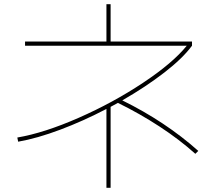

<svg xmlns="http://www.w3.org/2000/svg" viewBox="-20 -820 1040 920"><path d="M875 -601H100V-621H490V-800H510V-621H900V-601Q856 -541 767.5 -472.5Q679 -404 566 -339Q773 -237 930 -97L916 -83Q839 -152 744 -214Q649 -276 545 -327L510 -308V80H490V-298Q379 -240 268.5 -198.5Q158 -157 67 -141L63 -161Q192 -183 357 -255.5Q522 -328 665 -423Q808 -518 875 -601Z"/></svg>

Font: Enso Thin
Style: Regular
Weight: 100
Designer: Coji Morishita
Foundry: UNDERFOREST DESIGN
Version: Version 1.000